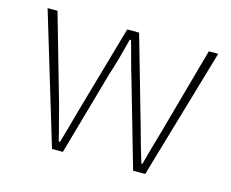

<svg xmlns="http://www.w3.org/2000/svg" viewBox="-80 -639 902 750"><g transform="rotate(15 371.0 -263.5)"><path d="M185 0H229L325 -339C342 -390 355 -440 368 -491H373C388 -440 399 -392 415 -341L513 0H562L716 -527H678L580 -174C566 -125 553 -81 541 -35H537C523 -81 510 -125 497 -174L396 -527H348L247 -174C234 -125 221 -81 208 -35H203C192 -81 179 -125 167 -174L66 -527H26Z"/></g></svg>

Font: Source Han Sans JP VF
Style: Regular
Weight: 250
Designer: Ryoko NISHIZUKA 西塚涼子 (kana, bopomofo & ideographs); Paul D. Hunt (Latin, Greek & Cyrillic); Sandoll Communications 산돌커뮤니
Foundry: Adobe
Version: Version 2.004;hotconv 1.0.118;makeotfexe 2.5.65603